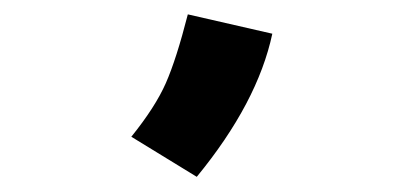

<svg xmlns="http://www.w3.org/2000/svg" viewBox="-20 -838 558 262"><path d="M159.2 -651.4Q191.9 -691.9 206.3 -724.6Q220.7 -757.3 236.3 -818.4L351.6 -792Q331.5 -697.8 248.5 -596.7Z"/></svg>

Font: Fantasque Sans Mono
Style: Bold
Weight: 700
Monospace: yes
Designer: Jany Belluz
Version: Version 1.8.0 ; ttfautohint (v1.8.2)